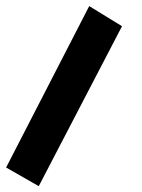

<svg xmlns="http://www.w3.org/2000/svg" viewBox="-81 -309 475 643"><path d="M-60.5 252 217.8 -288.6 327.6 -221.2 48.8 314.5Z"/></svg>

Font: Pinar-DS1-FD Bold
Style: Regular
Weight: 700
Designer: Amin Abedi
Version: Version 2.000